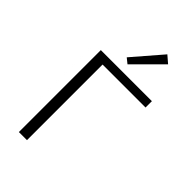

<svg xmlns="http://www.w3.org/2000/svg" viewBox="-268 -999 1090 1090"><g transform="rotate(45 276.5 -454.0)"><path d="M439 -871 276 -708 245 -733 396 -908ZM522 -658V-607H177V0H112V-658Z"/></g></svg>

Font: EauTestSC Semilight
Style: Regular
Weight: 300
Designer: Christian Thalmann (Catharsis Fonts)
Version: Version 0.001;PS 000.001;hotconv 1.0.88;makeotf.lib2.5.64775